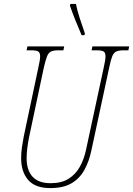

<svg xmlns="http://www.w3.org/2000/svg" viewBox="-20 -951 680 981"><path d="M237 10Q160 10 124 -31.5Q88 -73 88 -143Q88 -170 92 -198Q96 -226 101 -252L176 -606Q185 -645 185 -663Q185 -683 174.5 -688.5Q164 -694 139 -694H116L120 -714H308L304 -694H279Q254 -694 241 -688Q228 -682 220.5 -663.5Q213 -645 204 -606L129 -252Q123 -223 119.5 -194.5Q116 -166 116 -143Q116 -81 146.5 -48Q177 -15 239 -15Q295 -15 331 -38Q367 -61 388 -99Q409 -137 419 -183L510 -606Q519 -645 519 -663Q519 -683 508.5 -688.5Q498 -694 473 -694H448L452 -714H640L636 -694H613Q588 -694 574.5 -688Q561 -682 553.5 -663.5Q546 -645 538 -606L447 -183Q435 -125 410.5 -81.5Q386 -38 344.5 -14Q303 10 237 10ZM397 -771Q378 -815 364.5 -849Q351 -883 337 -923L340 -931H368Q373 -903 386.5 -861Q400 -819 414 -779L411 -771Z"/></svg>

Font: Noto Serif ExtraCondensed Thin
Style: Italic
Weight: 100
Width: 2
Italic angle: -12°
Designer: Monotype Design Team
Foundry: Monotype Imaging Inc.
Version: Version 2.013